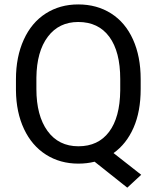

<svg xmlns="http://www.w3.org/2000/svg" viewBox="-20 -741 728 881"><path d="M625.5 -332.5Q625.5 -229.5 592.8 -155Q560.1 -80.6 501 -38.6L627.9 61L564 120.1L414.1 1Q378.9 9.8 339.8 9.8Q255.9 9.8 190.9 -31.5Q126 -72.8 90.1 -149.2Q54.2 -225.6 53.2 -326.2V-377.4Q53.2 -480 88.9 -558.6Q124.5 -637.2 189.7 -679Q254.9 -720.7 338.9 -720.7Q424.8 -720.7 490 -679.2Q555.2 -637.7 590.3 -559.8Q625.5 -481.9 625.5 -377.9ZM531.7 -378.4Q531.7 -503.9 481.7 -572Q431.6 -640.1 338.9 -640.1Q250.5 -640.1 199.5 -572.5Q148.4 -504.9 147 -384.8V-332.5Q147 -210.4 198 -140.1Q249 -69.8 339.8 -69.8Q430.7 -69.8 480.5 -136Q530.3 -202.1 531.7 -325.7Z"/></svg>

Font: Roboto-o
Style: o-Regular
Weight: 400
Designer: Google
Version: Version 2.134; 2016; ttfautohint (v1.6)